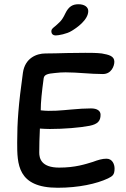

<svg xmlns="http://www.w3.org/2000/svg" viewBox="-20 -884 592 905"><path d="M350 -864C323 -864 304 -854 288 -821C270 -782 256 -776 243 -763C228 -751 222 -746 222 -737C222 -726 228 -717 243 -717C255 -717 295 -724 317 -738C341 -752 396 -790 396 -832C396 -851 378 -864 350 -864ZM482 -136C462 -136 442 -130 418 -121C382 -110 335 -94 259 -94C174 -94 165 -138 165 -165C165 -197 166 -237 168 -278C183 -277 200 -276 215 -276C281 -276 355 -282 402 -291C442 -299 454 -315 454 -343C454 -361 439 -373 409 -373C382 -373 350 -371 318 -368C271 -364 221 -358 172 -364C172 -402 177 -450 186 -516C189 -532 204 -537 240 -540C256 -542 274 -543 289 -543C347 -543 405 -535 465 -535C505 -535 519 -573 519 -593C519 -620 493 -626 460 -632C436 -635 405 -635 382 -635C359 -635 328 -634 295 -634C260 -633 223 -632 194 -632C153 -632 98 -611 88 -541C67 -390 61 -310 61 -213C61 -112 61 1 252 1C351 1 436 -18 489 -43C511 -54 520 -60 520 -90C520 -109 510 -136 482 -136Z"/></svg>

Font: Itim
Style: Regular
Weight: 400
Designer: CadsonDemak Team
Foundry: Pablo Impallari
Version: Version 1.002;PS 001.002;hotconv 1.0.88;makeotf.lib2.5.64775